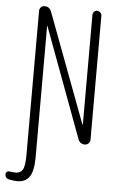

<svg xmlns="http://www.w3.org/2000/svg" viewBox="-63 -772 625 1044"><g transform="rotate(5 250.0 -249.5)"><path d="M28.3 225.6Q4.9 220.7 4.9 198.2Q4.9 190.4 11.2 185.1Q17.6 179.7 26.4 181.6Q38.1 184.6 61 184.6Q84 184.6 96.7 165.5Q109.4 146.5 109.4 84V-702.1Q109.4 -713.9 117.2 -722.2Q125 -730.5 136.7 -730.5Q165 -730.5 174.8 -703.1L398.4 -106.4Q398.4 -105.5 399.4 -105.5Q400.4 -105.5 400.4 -106.4V-706.1Q400.4 -715.8 407.2 -723.1Q414.1 -730.5 423.8 -730.5Q433.6 -730.5 441.4 -723.1Q449.2 -715.8 449.2 -706.1V-27.3Q449.2 -16.6 440.4 -8.3Q431.6 0 420.9 0Q393.6 0 383.8 -26.4L162.1 -624Q162.1 -625 161.1 -625Q160.2 -625 160.2 -624V90.8Q160.2 166 138.7 198.2Q117.2 230.5 71.3 230.5Q46.9 229.5 28.3 225.6Z"/></g></svg>

Font: Rounded-L Mgen+ 1m light
Style: Regular
Weight: 200
Designer: [Source Han Sans]
Ryoko NISHIZUKA  (kana & ideographs); Paul D. Hunt (Latin, Greek & Cyrillic); Wenlong ZHANG  (bopomofo
Version: Version 1.059.20150602